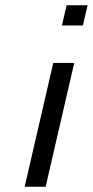

<svg xmlns="http://www.w3.org/2000/svg" viewBox="-20 -712 354 732"><path d="M74 0 183 -472H263L154 0ZM216 -615 234 -692H314L296 -615Z"/></svg>

Font: Coval
Style: Light Italic
Weight: 300
Foundry: Context Ltd
Version: Version 001.000